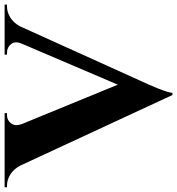

<svg xmlns="http://www.w3.org/2000/svg" viewBox="-16 -752 760 824"><g transform="rotate(-90 364.0 -340.0)"><path d="M541.5 -700.2H756.3V-689.9H747.6Q724.1 -689.9 701.2 -676Q678.2 -662.1 663.1 -634.3L426.3 -110.8Q414.6 -86.9 396.7 -42.7Q378.9 1.5 377.4 20H368.2L65.4 -632.8Q50.3 -661.6 27.1 -675.8Q3.9 -689.9 -20 -689.9H-27.8V-700.2H290.5V-689.9H281.7Q259.8 -689.9 246.6 -672.6Q233.4 -655.3 243.2 -627.4L412.6 -214.4L588.9 -627.4Q600.6 -655.3 586.7 -672.6Q572.8 -689.9 550.3 -689.9H541.5Z"/></g></svg>

Font: Cinzel Decorative Bold
Style: Regular
Weight: 700
Designer: Natanael Gama
Version: Version 1.001;PS 001.001;hotconv 1.0.56;makeotf.lib2.0.21325